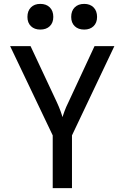

<svg xmlns="http://www.w3.org/2000/svg" viewBox="-20 -967 640 987"><path d="M251 0V-271L32 -730H137L272 -442Q284 -416 291.5 -395Q299 -374 301 -365Q304 -374 311.5 -395Q319 -416 332 -442L466 -730H568L350 -271V0ZM413 -815Q382 -815 364 -832.5Q346 -850 346 -880Q346 -911 364 -929Q382 -947 413 -947Q443 -947 461 -929Q479 -911 479 -880Q479 -850 461 -832.5Q443 -815 413 -815ZM187 -815Q157 -815 139 -832.5Q121 -850 121 -880Q121 -911 139 -929Q157 -947 187 -947Q218 -947 236 -929Q254 -911 254 -880Q254 -850 236 -832.5Q218 -815 187 -815Z"/></svg>

Font: JetBrains Mono NL Medium
Style: Regular
Weight: 500
Monospace: yes
Designer: Philipp Nurullin, Konstantin Bulenkov
Foundry: JetBrains
Version: Version 2.305; ttfautohint (v1.8.4.7-5d5b)